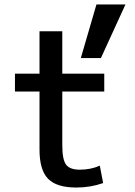

<svg xmlns="http://www.w3.org/2000/svg" viewBox="-20 -830 604 860"><path d="M412 -810H542L432 -570H342ZM259 -500H447V-420H259V-180Q259 -115 276 -92.5Q293 -70 337 -70Q387 -70 427 -88L442 -10Q385 10 322 10Q234 10 195.5 -29Q157 -68 157 -160V-420H47V-500H157V-690H259Z"/></svg>

Font: M PLUS 1p Medium
Style: Regular
Weight: 500
Version: Version 1.062